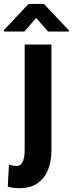

<svg xmlns="http://www.w3.org/2000/svg" viewBox="-59 -758 375 991"><path d="M206.5 -528.3V19.5Q205.1 112.8 162.1 163.1Q119.1 213.4 42.5 213.4Q8.3 213.4 -19 205.1L-12.7 92.3Q8.3 98.6 27.3 98.6Q68.4 98.6 68.4 13.2V-528.3ZM296.9 -595.2H189L127.9 -665.5L66.9 -595.2H-38.6V-603L88.4 -737.8H167.5L296.9 -601.1Z"/></svg>

Font: RobotoCondensed-Bold
Style: Bold
Weight: 700
Designer: Google
Version: Version 2.001240; 2014